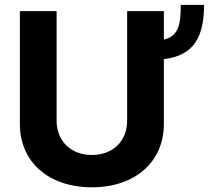

<svg xmlns="http://www.w3.org/2000/svg" viewBox="-20 -774 910 804"><path d="M834.5 -753.6H736.9C736.9 -676.1 730.1 -623.6 666.2 -608V-727.3H512.4V-268.1C512.4 -185 454.2 -125 364.7 -125C275.6 -125 217 -185 217 -268.1V-727.3H63.2V-255C63.2 -95.9 183.2 10.3 364.7 10.3C545.5 10.3 666.2 -95.9 666.2 -255V-526.3C794.4 -541.5 834.5 -623.2 834.5 -753.6Z"/></svg>

Font: Margiela Sans
Style: Bold
Weight: 700
Designer: Stefan Endress, Andreas Faust
Version: Version 1.100;FEAKit 1.0